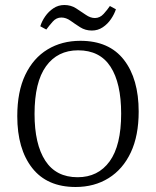

<svg xmlns="http://www.w3.org/2000/svg" viewBox="-20 -739 623 767"><path d="M282 8Q168 8 108.5 -68Q49 -144 49 -275Q49 -373 81 -440Q113 -507 170 -541.5Q227 -576 301 -576Q416 -576 475 -500Q534 -424 534 -293Q534 -197 502.5 -130Q471 -63 414 -27.5Q357 8 282 8ZM292 -538Q210 -538 164 -474.5Q118 -411 118 -284Q118 -163 161 -97Q204 -31 290 -31Q372 -31 418 -94.5Q464 -158 464 -285Q464 -407 421.5 -472.5Q379 -538 292 -538ZM347 -617Q321 -617 300.5 -630Q280 -643 262 -656Q244 -669 225 -669Q205 -669 190.5 -652.5Q176 -636 165 -621L141 -634Q147 -654 160.5 -673.5Q174 -693 193.5 -706Q213 -719 237 -719Q263 -719 283.5 -706Q304 -693 322.5 -680Q341 -667 359 -667Q379 -667 394 -683.5Q409 -700 419 -715L443 -702Q437 -683 423.5 -663Q410 -643 390.5 -630Q371 -617 347 -617Z"/></svg>

Font: Rasa Light
Style: Regular
Weight: 300
Designer: Anna Giedrys (Yrsa+Rasa design), David Brezina (Yrsa art-direction, Rasa art-direction, design)
Foundry: Rosetta Type Foundry
Version: Version 2.004